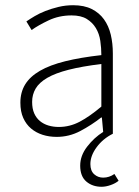

<svg xmlns="http://www.w3.org/2000/svg" viewBox="-20 -512 531 735"><path d="M369 203Q334 203 310.5 183Q287 163 287 122Q287 84 313.5 49.5Q340 15 375 -7L370 -62H367Q330 -33 287.5 -10.5Q245 12 197 12Q168 12 143 4Q118 -4 99 -20Q80 -36 69 -60.5Q58 -85 58 -119Q58 -159 76.5 -189Q95 -219 133 -241Q171 -263 229.5 -277.5Q288 -292 368 -301Q368 -328 364 -355.5Q360 -383 347 -404.5Q334 -426 312 -439.5Q290 -453 254 -453Q206 -453 166 -434Q126 -415 101 -397L81 -430Q94 -439 112.5 -450Q131 -461 154 -470Q177 -479 204 -485.5Q231 -492 260 -492Q302 -492 331 -477.5Q360 -463 378 -438Q396 -413 404 -379.5Q412 -346 412 -307V0Q374 19 350 51.5Q326 84 326 116Q326 142 340.5 155Q355 168 375 168Q398 168 418 154L434 180Q422 190 403.5 196.5Q385 203 369 203ZM205 -26Q247 -26 285 -46Q323 -66 368 -104V-267Q294 -258 243 -245Q192 -232 161 -214Q130 -196 116.5 -173Q103 -150 103 -122Q103 -96 111 -78Q119 -60 133 -48.5Q147 -37 165.5 -31.5Q184 -26 205 -26Z"/></svg>

Font: CV Source Sans Light
Style: Regular
Weight: 300
Designer: Paul D. Hunt
Foundry: Adobe Systems Incorporated
Version: Version 3.001